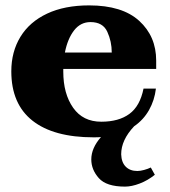

<svg xmlns="http://www.w3.org/2000/svg" viewBox="-20 -500 630 713"><path d="M215 -244V-234Q215 -152 251.5 -100Q288 -48 356 -48Q421 -48 460.5 -77Q500 -106 513 -171H559Q554 -128 533.5 -91.5Q513 -55 478 -31Q430 20 430 73Q431 103 447 119Q463 135 490 135Q501 135 515.5 131Q530 127 540 122L555 149Q529 170 499 181.5Q469 193 444 193Q375 193 347 161.5Q319 130 319 92Q319 50 355 9Q346 10 328 10Q179 10 100.5 -52Q22 -114 22 -235Q22 -308 56 -363.5Q90 -419 155 -449.5Q220 -480 311 -480Q434 -480 497 -422.5Q560 -365 560 -275V-244ZM221 -305H395Q395 -346 378.5 -382Q362 -418 316 -418Q279 -418 255 -387Q231 -356 221 -305Z"/></svg>

Font: Taviraj ExtraBold
Style: Regular
Weight: 800
Designer: Katatrad Team
Foundry: CadsonDemak
Version: Version 1.001